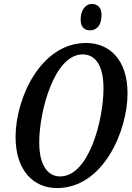

<svg xmlns="http://www.w3.org/2000/svg" viewBox="-20 -943 668 974"><path d="M437 -789C464 -789 495 -807 495 -868C495 -904 475 -923 446 -923C411 -923 389 -887 389 -844C389 -806 408 -789 437 -789ZM269 11C505 11 627 -281 627 -469C627 -646 530 -725 417 -725C186 -725 59 -444 59 -248C59 -79 149 11 269 11ZM285 -48C225 -48 179 -100 179 -221C179 -377 255 -667 399 -667C463 -667 505 -613 505 -494C505 -337 432 -48 285 -48Z"/></svg>

Font: Noto Serif Condensed Semi
Style: Italic
Weight: 600
Width: 3
Italic angle: -12°
Designer: Monotype Design Team
Foundry: Monotype Imaging Inc.
Version: Version 1.901